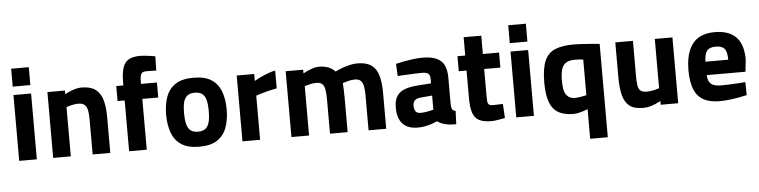

<svg xmlns="http://www.w3.org/2000/svg" viewBox="-51 -978 5742 1453"><g transform="rotate(-5 2820.0 -251.0)"><path d="M62 0V-500H196V0ZM62 -564V-700H196V-564Z M320 0V-500H453V-472Q468 -481 489 -490Q510 -499 533.5 -505.5Q557 -512 578 -512Q648 -512 686 -483.5Q724 -455 739 -401.5Q754 -348 754 -271V0H620V-267Q620 -305 615 -333Q610 -361 594 -376.5Q578 -392 545 -392Q528 -392 510.5 -389Q493 -386 478.5 -382Q464 -378 454 -374V0Z M897 0V-386H843V-500H897V-522Q897 -594 911 -635.5Q925 -677 957 -694.5Q989 -712 1043 -712Q1055 -712 1075 -710Q1095 -708 1117.5 -705Q1140 -702 1157 -699L1155 -590Q1141 -591 1118.5 -591.5Q1096 -592 1079 -592Q1060 -592 1049.5 -585Q1039 -578 1035 -562.5Q1031 -547 1031 -521V-500H1152V-386H1031V0Z M1430 12Q1343 12 1293 -21.5Q1243 -55 1221.5 -114.5Q1200 -174 1200 -251Q1200 -328 1221.5 -387Q1243 -446 1293 -479Q1343 -512 1430 -512Q1517 -512 1567 -479Q1617 -446 1638.5 -387Q1660 -328 1660 -251Q1660 -174 1638.5 -114.5Q1617 -55 1567 -21.5Q1517 12 1430 12ZM1430 -102Q1467 -102 1487.5 -119Q1508 -136 1516 -169.5Q1524 -203 1524 -251Q1524 -300 1516 -332.5Q1508 -365 1487.5 -381.5Q1467 -398 1430 -398Q1393 -398 1372.5 -381.5Q1352 -365 1344 -332.5Q1336 -300 1336 -251Q1336 -203 1344 -169.5Q1352 -136 1372.5 -119Q1393 -102 1430 -102Z M1758 0V-500H1891V-447Q1909 -458 1936 -471Q1963 -484 1993.5 -495.5Q2024 -507 2051 -512V-377Q2019 -371 1988.5 -363.5Q1958 -356 1933 -348.5Q1908 -341 1892 -335V0Z M2130 0V-500H2263V-472Q2286 -485 2320 -498.5Q2354 -512 2381 -512Q2423 -512 2453.5 -500.5Q2484 -489 2506 -465Q2526 -475 2555 -486Q2584 -497 2615.5 -504.5Q2647 -512 2674 -512Q2742 -512 2780.5 -485.5Q2819 -459 2834.5 -405.5Q2850 -352 2850 -271V0H2716V-267Q2716 -305 2711 -333Q2706 -361 2691 -376.5Q2676 -392 2646 -392Q2624 -392 2597 -385.5Q2570 -379 2553 -373Q2555 -349 2556 -314.5Q2557 -280 2557 -259V0H2423V-257Q2423 -302 2418.5 -332Q2414 -362 2399 -377Q2384 -392 2353 -392Q2329 -392 2303.5 -386Q2278 -380 2264 -374V0Z M3091 12Q3012 12 2974 -30.5Q2936 -73 2936 -152Q2936 -209 2957 -240.5Q2978 -272 3017 -286.5Q3056 -301 3111 -305L3218 -313V-344Q3218 -376 3203.5 -387Q3189 -398 3159 -398Q3135 -398 3101 -396.5Q3067 -395 3032 -393.5Q2997 -392 2971 -390L2967 -483Q2990 -489 3024.5 -495.5Q3059 -502 3097 -507Q3135 -512 3170 -512Q3235 -512 3275 -494.5Q3315 -477 3333.5 -440Q3352 -403 3352 -344V-136Q3354 -114 3359.5 -103.5Q3365 -93 3385 -89L3381 12Q3353 12 3332.5 10Q3312 8 3294 3Q3279 -1 3265.5 -7Q3252 -13 3238 -23Q3223 -16 3199 -7.5Q3175 1 3147 6.5Q3119 12 3091 12ZM3120 -97Q3136 -97 3154 -99.5Q3172 -102 3189 -106Q3206 -110 3218 -113V-220L3127 -212Q3101 -210 3086 -196.5Q3071 -183 3071 -156Q3071 -130 3082 -113.5Q3093 -97 3120 -97Z M3650 12Q3590 12 3556 -5.5Q3522 -23 3508 -64.5Q3494 -106 3494 -178V-386H3435V-500H3494V-639H3628V-500H3751V-386H3628V-181Q3628 -156 3629.5 -140Q3631 -124 3640 -116Q3649 -108 3670 -108Q3680 -108 3694 -108.5Q3708 -109 3722 -109.5Q3736 -110 3746 -110L3752 -3Q3730 1 3700 6.5Q3670 12 3650 12Z M3838 0V-500H3972V0ZM3838 -564V-700H3972V-564Z M4381 210V-15Q4360 -6 4328.5 3Q4297 12 4273 12Q4205 12 4160.5 -12Q4116 -36 4094 -91.5Q4072 -147 4072 -243Q4072 -351 4097.5 -409Q4123 -467 4177.5 -489.5Q4232 -512 4320 -512Q4341 -512 4375.5 -510Q4410 -508 4448 -505Q4486 -502 4515 -499V210ZM4291 -108Q4313 -108 4339 -112.5Q4365 -117 4381 -121V-392Q4369 -394 4351.5 -395Q4334 -396 4320 -396Q4274 -396 4249.5 -380Q4225 -364 4215.5 -330.5Q4206 -297 4206 -243Q4206 -167 4229 -137.5Q4252 -108 4291 -108Z M4798 12Q4731 12 4695.5 -17.5Q4660 -47 4647 -103Q4634 -159 4634 -238V-500H4768V-236Q4768 -191 4772 -163Q4776 -135 4791 -121.5Q4806 -108 4839 -108Q4865 -108 4892 -114Q4919 -120 4934 -126V-500H5068V0H4935V-28Q4895 -7 4864.5 2.5Q4834 12 4798 12Z M5382 12Q5307 12 5259.5 -14.5Q5212 -41 5189.5 -97Q5167 -153 5167 -243Q5167 -332 5192 -392Q5217 -452 5266 -482Q5315 -512 5388 -512Q5498 -512 5552 -455.5Q5606 -399 5606 -286L5596 -193H5302Q5303 -148 5326 -127Q5349 -106 5403 -106Q5433 -106 5467.5 -107.5Q5502 -109 5534 -111Q5566 -113 5588 -115L5590 -16Q5566 -10 5530 -3.5Q5494 3 5455 7.5Q5416 12 5382 12ZM5301 -295H5474Q5474 -356 5454.5 -379Q5435 -402 5388 -402Q5340 -402 5321 -377Q5302 -352 5301 -295Z"/></g></svg>

Font: Titillium Web
Style: Bold
Weight: 700
Designer: Mohamed Gaber, Accademia di Belle Arti di Urbino
Foundry: Kief Type Foundry, Accademia di Belle Arti di Urbino
Version: Version 3.000